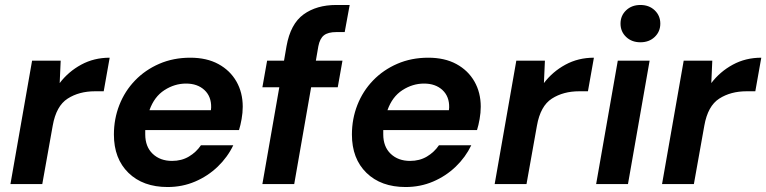

<svg xmlns="http://www.w3.org/2000/svg" viewBox="-20 -740 3081 772"><path d="M22 0 109 -496H224L220 -406Q255 -452 306.5 -480Q358 -508 421 -508L397 -373H362Q298 -373 252 -343.5Q206 -314 192 -235L150 0Z M654 12Q555 12 496.5 -45Q438 -102 438 -199Q438 -262 460 -318Q482 -374 523 -416.5Q564 -459 620.5 -483.5Q677 -508 745 -508Q811 -508 858 -482.5Q905 -457 930.5 -412.5Q956 -368 956 -311Q956 -287 951.5 -261.5Q947 -236 941 -217H564Q564 -209 564 -200Q564 -150 594 -121.5Q624 -93 672 -93Q710 -93 739.5 -110.5Q769 -128 788 -156H918Q895 -108 855.5 -70Q816 -32 764.5 -10Q713 12 654 12ZM728 -404Q682 -404 641 -377.5Q600 -351 581 -297H828Q829 -305 829 -308Q830 -352 802 -378Q774 -404 728 -404Z M1035 0 1103 -389H1035L1054 -496H1122L1132 -554Q1148 -644 1200.5 -682Q1253 -720 1332 -720H1386L1366 -611H1332Q1299 -611 1282.5 -598Q1266 -585 1260 -554L1250 -496H1357L1338 -389H1231L1163 0Z M1611 12Q1512 12 1453.5 -45Q1395 -102 1395 -199Q1395 -262 1417 -318Q1439 -374 1480 -416.5Q1521 -459 1577.5 -483.5Q1634 -508 1702 -508Q1768 -508 1815 -482.5Q1862 -457 1887.5 -412.5Q1913 -368 1913 -311Q1913 -287 1908.5 -261.5Q1904 -236 1898 -217H1521Q1521 -209 1521 -200Q1521 -150 1551 -121.5Q1581 -93 1629 -93Q1667 -93 1696.5 -110.5Q1726 -128 1745 -156H1875Q1852 -108 1812.5 -70Q1773 -32 1721.5 -10Q1670 12 1611 12ZM1685 -404Q1639 -404 1598 -377.5Q1557 -351 1538 -297H1785Q1786 -305 1786 -308Q1787 -352 1759 -378Q1731 -404 1685 -404Z M1969 0 2056 -496H2171L2167 -406Q2202 -452 2253.5 -480Q2305 -508 2368 -508L2344 -373H2309Q2245 -373 2199 -343.5Q2153 -314 2139 -235L2097 0Z M2555 -570Q2520 -570 2497.5 -591.5Q2475 -613 2475 -645Q2475 -677 2497.5 -698.5Q2520 -720 2555 -720Q2590 -720 2612.5 -698.5Q2635 -677 2635 -645Q2635 -613 2612.5 -591.5Q2590 -570 2555 -570ZM2377 0 2464 -496H2592L2505 0Z M2642 0 2729 -496H2844L2840 -406Q2875 -452 2926.5 -480Q2978 -508 3041 -508L3017 -373H2982Q2918 -373 2872 -343.5Q2826 -314 2812 -235L2770 0Z"/></svg>

Font: DeepMind Sans
Style: Bold Italic
Weight: 700
Italic angle: -10°
Designer: Jonny Pinhorn / Modifications: Colophon Foundry
Foundry: Colophon Foundry
Version: Version 1.002; ttfautohint (v1.8.2)